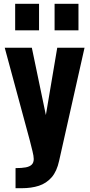

<svg xmlns="http://www.w3.org/2000/svg" viewBox="-20 -830 476 1013"><path d="M62 163V57Q95 57 116 53Q137 49 147.5 38.5Q158 28 158 9Q158 -6 151.5 -32Q145 -58 137 -90L5 -578H148L222 -223L282 -578H426L292 18Q280 74 252.5 105.5Q225 137 185.5 150Q146 163 94 163ZM268 -670V-810H394V-670ZM60 -670V-810H186V-670Z"/></svg>

Font: Oswald SemiBold
Style: Regular
Weight: 600
Designer: Vernon Adams
Foundry: Vernon Adams
Version: Version 4.103;gftools[0.9.33.dev8+g029e19f]